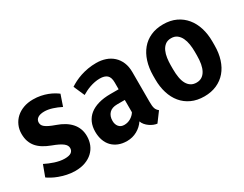

<svg xmlns="http://www.w3.org/2000/svg" viewBox="-67 -922 1649 1300"><g transform="rotate(-30 758.0 -271.5)"><path d="M279.3 -142.1Q279.3 -152.8 273.9 -162.4Q268.6 -171.9 256.8 -181.2Q245.1 -190.4 225.8 -200Q206.5 -209.5 178.7 -219.7Q146 -231.9 120.4 -247.6Q94.7 -263.2 77.1 -283.7Q59.6 -304.2 50.5 -330.1Q41.5 -356 41.5 -389.2Q41.5 -423.8 54.7 -453.9Q67.9 -483.9 91.8 -505.9Q115.7 -527.8 149.4 -540.3Q183.1 -552.7 224.6 -552.7Q256.3 -552.7 283.9 -547.1Q311.5 -541.5 334.5 -532.7Q357.4 -523.9 375.5 -513.4Q393.6 -502.9 406.2 -493.2L376.5 -406.7Q345.2 -422.9 312 -433.3Q278.8 -443.8 250.5 -443.8Q216.8 -443.8 198.7 -431.4Q180.7 -418.9 180.7 -397Q180.7 -387.2 184.6 -378.4Q188.5 -369.6 199 -361.1Q209.5 -352.5 228 -343.5Q246.6 -334.5 275.9 -324.2Q308.1 -313 334.5 -296.9Q360.8 -280.8 379.4 -260Q397.9 -239.3 408 -213.1Q418 -187 418 -155.3Q418 -120.1 405.8 -89.8Q393.6 -59.6 369.9 -37.4Q346.2 -15.1 311.8 -2.4Q277.3 10.3 233.4 10.3Q200.2 10.3 168.9 3.4Q137.7 -3.4 111.3 -13.2Q85 -22.9 64.7 -34.2Q44.4 -45.4 33.2 -53.7L65.4 -140.6Q81.1 -132.8 99.4 -125Q117.7 -117.2 136.7 -111.1Q155.8 -105 175 -101.3Q194.3 -97.7 212.9 -97.7Q248 -97.7 263.7 -109.4Q279.3 -121.1 279.3 -142.1Z M675.8 -93.8Q703.6 -93.8 726.8 -107.9Q750 -122.1 762.2 -142.6V-238.8H702.6Q661.1 -238.8 640.1 -216.6Q619.1 -194.3 619.1 -157.7Q619.1 -128.9 634.3 -111.3Q649.4 -93.8 675.8 -93.8ZM928.2 -63 873.5 10.7Q860.4 9.3 845.2 3.2Q830.1 -2.9 816.2 -12.7Q802.2 -22.5 791.3 -35.4Q780.3 -48.3 775.4 -63.5Q752.9 -29.8 716.8 -9.8Q680.7 10.3 637.7 10.3Q600.6 10.3 571.5 -1.5Q542.5 -13.2 522.2 -34.4Q502 -55.7 491.5 -85.7Q481 -115.7 481 -151.9Q481 -191.9 494.9 -223.4Q508.8 -254.9 536.1 -276.9Q563.5 -298.8 604 -310.5Q644.5 -322.3 697.8 -322.3H762.2V-376Q762.2 -415.5 743.4 -432.4Q724.6 -449.2 687.5 -449.2Q667 -449.2 647.2 -445.3Q627.4 -441.4 609.1 -435.1Q590.8 -428.7 574.5 -420.7Q558.1 -412.6 543.5 -403.8L505.9 -489.3Q523.4 -501 546.1 -512.5Q568.8 -523.9 595.9 -533Q623 -542 654.1 -547.4Q685.1 -552.7 719.2 -552.7Q757.3 -552.7 790.5 -541.5Q823.7 -530.3 848.4 -507.8Q873 -485.4 887 -452.4Q900.9 -419.4 900.9 -376V-145.5Q900.9 -127.4 902.1 -115Q903.3 -102.5 906.2 -93.3Q909.2 -84 914.6 -76.9Q919.9 -69.8 928.2 -63Z M1010.7 -286.1Q1011.2 -345.7 1026.9 -394.8Q1042.5 -443.8 1071.8 -479Q1101.1 -514.2 1143.8 -533.4Q1186.5 -552.7 1241.7 -552.7Q1297.9 -552.7 1341.1 -532.5Q1384.3 -512.2 1413.8 -476.3Q1443.4 -440.4 1458.5 -391.8Q1473.6 -343.3 1473.6 -286.1V-255.4Q1473.6 -195.3 1458 -146.5Q1442.4 -97.7 1412.6 -62.7Q1382.8 -27.8 1339.8 -8.8Q1296.9 10.3 1242.7 10.3Q1186 10.3 1142.8 -9.8Q1099.6 -29.8 1070.3 -65.2Q1041 -100.6 1025.9 -149.2Q1010.7 -197.8 1010.7 -255.4ZM1148.9 -255.4Q1148.9 -219.2 1154.1 -189.9Q1159.2 -160.6 1170.7 -140.1Q1182.1 -119.6 1200 -108.4Q1217.8 -97.2 1242.7 -97.2Q1267.1 -97.2 1284.7 -108.4Q1302.2 -119.6 1313.7 -140.4Q1325.2 -161.1 1330.6 -190.2Q1335.9 -219.2 1335.9 -255.4V-286.1Q1335.9 -314.9 1331.5 -343.3Q1327.1 -371.6 1316.4 -394Q1305.7 -416.5 1287.6 -430.4Q1269.5 -444.3 1241.7 -444.3Q1213.4 -444.3 1195.3 -429.9Q1177.2 -415.5 1167 -392.8Q1156.7 -370.1 1152.8 -341.8Q1148.9 -313.5 1148.9 -286.1Z"/></g></svg>

Font: Ufes Sans
Style: Bold
Weight: 700
Designer: Ricardo Esteves & Filipe Motta
Foundry: ProDesignUfes - Ricardo Esteves, Filipe Motta (This is a derivative work, based on Roboto family, by Christian Robertson
Version: Version 2.0